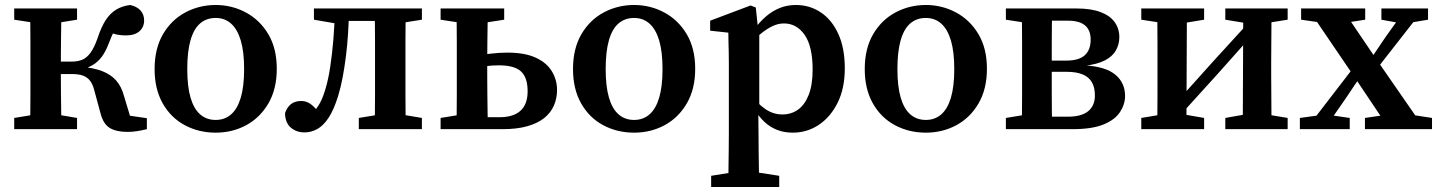

<svg xmlns="http://www.w3.org/2000/svg" viewBox="-20 -518 5775 770"><path d="M37 0V-45L141 -62H189L289 -45V0ZM37 -439V-484H289V-439L189 -423H141ZM100 0Q101 -26 101.5 -63Q102 -100 102 -140Q102 -180 102 -213V-272Q102 -304 102 -344Q102 -384 101.5 -422Q101 -460 100 -484H227Q226 -460 225.5 -422Q225 -384 224.5 -342.5Q224 -301 224 -265V-224Q224 -186 224.5 -143.5Q225 -101 225.5 -63.5Q226 -26 227 0ZM383 -64 357 -160Q351 -182 340 -195.5Q329 -209 312 -215Q295 -221 270 -221H171V-271H268Q292 -271 310 -278.5Q328 -286 343 -306.5Q358 -327 371 -364Q386 -410 404 -437.5Q422 -465 446 -479.5Q470 -494 502 -498Q529 -492 543.5 -476Q558 -460 558 -436Q558 -409 539 -392.5Q520 -376 486 -376Q460 -376 440 -381.5Q420 -387 398 -397L466 -437Q452 -418 439.5 -396Q427 -374 415 -341Q403 -310 387.5 -289.5Q372 -269 351.5 -257Q331 -245 302 -238V-251Q356 -246 390.5 -232.5Q425 -219 446 -195Q467 -171 477 -134L515 -8L432 -64L569 -44V0Q553 4 532.5 7.5Q512 11 492 11Q446 11 420 -5Q394 -21 383 -64Z M845 14Q777 14 721 -16Q665 -46 632.5 -103.5Q600 -161 600 -241Q600 -323 633.5 -380.5Q667 -438 723 -468Q779 -498 845 -498Q910 -498 966 -468Q1022 -438 1056 -381Q1090 -324 1090 -242Q1090 -161 1056.5 -103.5Q1023 -46 967.5 -16Q912 14 845 14ZM845 -37Q881 -37 906.5 -59Q932 -81 945.5 -126Q959 -171 959 -241Q959 -311 945.5 -356Q932 -401 906.5 -423.5Q881 -446 845 -446Q808 -446 782.5 -424Q757 -402 744 -356.5Q731 -311 731 -241Q731 -172 744 -127Q757 -82 782.5 -59.5Q808 -37 845 -37Z M1201 13Q1169 13 1146.5 -6Q1124 -25 1123 -64Q1131 -88 1147 -100.5Q1163 -113 1188 -113Q1210 -113 1227.5 -99.5Q1245 -86 1262 -62L1258 -52H1234L1232 -63Q1252 -84 1264 -106.5Q1276 -129 1286 -164Q1297 -201 1304.5 -251Q1312 -301 1317 -360Q1322 -419 1323 -484H1380Q1379 -434 1376 -386Q1373 -338 1367.5 -294Q1362 -250 1354.5 -209.5Q1347 -169 1336 -133Q1319 -78 1298 -46Q1277 -14 1252.5 -0.5Q1228 13 1201 13ZM1239 -439V-484H1348V-423H1332ZM1348 -434V-484H1537V-434ZM1419 0V-45L1523 -62H1571L1672 -45V0ZM1482 0Q1483 -26 1483.5 -63Q1484 -100 1484 -140Q1484 -180 1484 -213V-272Q1484 -304 1484 -344Q1484 -384 1483.5 -422Q1483 -460 1482 -484H1608Q1607 -460 1606.5 -422Q1606 -384 1606 -344Q1606 -304 1606 -272V-213Q1606 -180 1606 -140Q1606 -100 1606.5 -63Q1607 -26 1608 0ZM1547 -423V-484H1672V-439L1571 -423Z M1882 0V-48H1984Q2039 -48 2067.5 -74Q2096 -100 2096 -152Q2096 -207 2069.5 -231.5Q2043 -256 1981 -256Q1954 -256 1927 -252.5Q1900 -249 1877 -244V-290Q1907 -298 1944.5 -302.5Q1982 -307 2015 -307Q2084 -307 2128 -287Q2172 -267 2193 -232.5Q2214 -198 2214 -157Q2214 -124 2201.5 -95Q2189 -66 2163 -45Q2137 -24 2095.5 -12Q2054 0 1995 0ZM1810 0Q1811 -26 1811.5 -63Q1812 -100 1812 -140Q1812 -180 1812 -213V-272Q1812 -304 1812 -344Q1812 -384 1811.5 -422Q1811 -460 1810 -484H1937Q1936 -460 1935.5 -422Q1935 -384 1934.5 -343.5Q1934 -303 1934 -271V-213Q1934 -180 1934.5 -140Q1935 -100 1935.5 -63Q1936 -26 1937 0ZM1747 -439V-484H2002V-439L1899 -423H1851ZM1747 0V-45L1851 -62H1871V0Z M2523 14Q2455 14 2399 -16Q2343 -46 2310.5 -103.5Q2278 -161 2278 -241Q2278 -323 2311.5 -380.5Q2345 -438 2401 -468Q2457 -498 2523 -498Q2588 -498 2644 -468Q2700 -438 2734 -381Q2768 -324 2768 -242Q2768 -161 2734.5 -103.5Q2701 -46 2645.5 -16Q2590 14 2523 14ZM2523 -37Q2559 -37 2584.5 -59Q2610 -81 2623.5 -126Q2637 -171 2637 -241Q2637 -311 2623.5 -356Q2610 -401 2584.5 -423.5Q2559 -446 2523 -446Q2486 -446 2460.5 -424Q2435 -402 2422 -356.5Q2409 -311 2409 -241Q2409 -172 2422 -127Q2435 -82 2460.5 -59.5Q2486 -37 2523 -37Z M2832 232V187L2938 170H2995L3105 187V232ZM2901 232Q2901 194 2901.5 157.5Q2902 121 2902.5 86.5Q2903 52 2903 18V-265Q2903 -292 2902.5 -311.5Q2902 -331 2901.5 -349Q2901 -367 2901 -387L2828 -395V-435L2990 -496L3011 -488L3020 -403L3025 -396V-83L3021 -75L3022 20Q3022 52 3022.5 87Q3023 122 3023.5 158Q3024 194 3025 232ZM3159 14Q3126 14 3098 3.5Q3070 -7 3046.5 -28.5Q3023 -50 3003 -84H2974L2982 -149Q3016 -104 3048 -81.5Q3080 -59 3118 -59Q3153 -59 3180 -78Q3207 -97 3223 -137Q3239 -177 3239 -239Q3239 -332 3207 -378Q3175 -424 3124 -424Q3100 -424 3076.5 -412.5Q3053 -401 3029 -381Q3005 -361 2978 -334L2971 -398H3003Q3027 -431 3053 -453Q3079 -475 3108.5 -486.5Q3138 -498 3172 -498Q3227 -498 3271.5 -468.5Q3316 -439 3342 -382Q3368 -325 3368 -244Q3368 -164 3339.5 -106.5Q3311 -49 3264 -17.5Q3217 14 3159 14Z M3693 14Q3625 14 3569 -16Q3513 -46 3480.5 -103.5Q3448 -161 3448 -241Q3448 -323 3481.5 -380.5Q3515 -438 3571 -468Q3627 -498 3693 -498Q3758 -498 3814 -468Q3870 -438 3904 -381Q3938 -324 3938 -242Q3938 -161 3904.5 -103.5Q3871 -46 3815.5 -16Q3760 14 3693 14ZM3693 -37Q3729 -37 3754.5 -59Q3780 -81 3793.5 -126Q3807 -171 3807 -241Q3807 -311 3793.5 -356Q3780 -401 3754.5 -423.5Q3729 -446 3693 -446Q3656 -446 3630.5 -424Q3605 -402 3592 -356.5Q3579 -311 3579 -241Q3579 -172 3592 -127Q3605 -82 3630.5 -59.5Q3656 -37 3693 -37Z M4014 0V-45L4118 -62L4143 -50H4262Q4317 -50 4344 -72Q4371 -94 4371 -135Q4371 -167 4359 -188Q4347 -209 4322 -219.5Q4297 -230 4258 -230H4147V-275H4256Q4307 -275 4330.5 -296.5Q4354 -318 4354 -359Q4354 -397 4331.5 -416Q4309 -435 4264 -435H4143L4118 -423L4014 -439V-484H4297Q4356 -484 4394 -469.5Q4432 -455 4450.5 -429Q4469 -403 4469 -369Q4469 -340 4455 -315.5Q4441 -291 4410.5 -275.5Q4380 -260 4329 -254V-256Q4414 -251 4453 -218.5Q4492 -186 4492 -133Q4492 -100 4472 -69Q4452 -38 4406 -19Q4360 0 4281 0ZM4077 0Q4078 -26 4078.5 -63Q4079 -100 4079 -140Q4079 -180 4079 -213V-272Q4079 -304 4079 -344Q4079 -384 4078.5 -422Q4078 -460 4077 -484H4200Q4199 -460 4198.5 -421.5Q4198 -383 4198 -341Q4198 -299 4198 -260V-213Q4198 -180 4198 -140Q4198 -100 4198.5 -63Q4199 -26 4200 0Z M4557 0V-45L4659 -62H4711L4809 -45V0ZM4894 0V-45L4990 -62H5042L5144 -45V0ZM4620 0Q4621 -25 4621.5 -62.5Q4622 -100 4622 -140Q4622 -180 4622 -213V-272Q4622 -304 4622 -344Q4622 -384 4621.5 -422Q4621 -460 4620 -484H4740L4738 0ZM4705 -47 4667 -91H4683L4841 -267L4999 -440L5032 -394H5017L4861 -219ZM4964 0 4966 -484H5080Q5079 -460 5079 -422Q5079 -384 5078.5 -344Q5078 -304 5078 -272V-213Q5078 -180 5078.5 -140Q5079 -100 5079 -62.5Q5079 -25 5080 0ZM4557 -439V-484H4809V-439L4712 -423H4661ZM4894 -439V-484H5144V-439L5043 -423H4991Z M5193 0V-45L5281 -57H5310L5393 -45V0ZM5218 0 5432 -278 5470 -246H5459L5376 -122L5291 0ZM5454 0V-45L5571 -62H5613L5723 -45V0ZM5483 -218 5448 -253H5458L5537 -370L5618 -483H5690ZM5552 0 5410 -212 5225 -484H5362L5498 -283L5694 0ZM5198 -439V-484H5455V-439L5358 -424H5303ZM5520 -439V-484H5707V-439L5624 -425H5597Z"/></svg>

Font: Source Serif 4 18pt SemiBold
Style: Regular
Weight: 600
Designer: Frank Grießhammer
Foundry: Adobe Systems Incorporated
Version: Version 4.004;hotconv 1.0.116;makeotfexe 2.5.65601